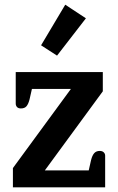

<svg xmlns="http://www.w3.org/2000/svg" viewBox="-20 -798 503 818"><path d="M155 -605 258 -778 346 -720 223 -561ZM35 -82 282 -419H116L106 -375Q101 -355 93 -345.5Q85 -336 69 -336Q58 -336 52.5 -342Q47 -348 47 -357V-491H418V-409L171 -72H358L368 -116Q373 -136 381.5 -145.5Q390 -155 405 -155Q416 -155 422 -149Q428 -143 428 -135V0H35Z"/></svg>

Font: MaitreeSemiBold
Style: Regular
Weight: 600
Designer: CadsonDemak Team
Foundry: CadsonDemak
Version: Version 1.000